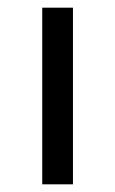

<svg xmlns="http://www.w3.org/2000/svg" viewBox="-20 -480 300 500"><path d="M170 -460V0H90V-460Z"/></svg>

Font: Jost
Style: Regular
Weight: 400
Version: Version 3.710